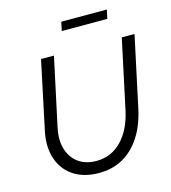

<svg xmlns="http://www.w3.org/2000/svg" viewBox="-127 -977 973 1091"><g transform="rotate(-15 359.5 -432.0)"><path d="M322 11Q232 11 172 -29Q112 -69 88.5 -140Q65 -211 85 -303L169 -700H245L159 -299Q144 -229 160.5 -174.5Q177 -120 219.5 -89.5Q262 -59 325 -59Q411 -59 472 -121Q533 -183 557 -293L644 -700H719L631 -289Q611 -193 568 -126Q525 -59 463 -24Q401 11 322 11ZM324 -823 335 -875H603L592 -823Z"/></g></svg>

Font: Red Hat Text VF
Style: Italic
Weight: 300
Italic angle: -12°
Designer: Pentagram, MCKL
Foundry: Pentagram, MCKL
Version: Version 1.023